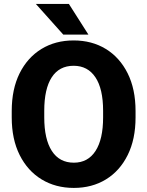

<svg xmlns="http://www.w3.org/2000/svg" viewBox="-20 -921 730 951"><path d="M651.4 -371.1V-339.4Q651.4 -231.4 612.5 -153.1Q573.7 -74.7 504.9 -32.5Q436 9.8 345.7 9.8Q255.4 9.8 186 -32.5Q116.7 -74.7 77.4 -153.1Q38.1 -231.4 38.1 -339.4V-371.1Q38.1 -479.5 77.1 -557.9Q116.2 -636.2 185.3 -678.5Q254.4 -720.7 344.7 -720.7Q435.1 -720.7 504.2 -678.5Q573.2 -636.2 612.3 -557.9Q651.4 -479.5 651.4 -371.1ZM490.7 -339.4V-372.1Q490.7 -481 452.6 -538.1Q414.6 -595.2 344.7 -595.2Q273.4 -595.2 236.3 -538.1Q199.2 -481 199.2 -372.1V-339.4Q199.2 -231.4 236.8 -173.3Q274.4 -115.2 345.7 -115.2Q415.5 -115.2 453.1 -173.3Q490.7 -231.4 490.7 -339.4ZM321.3 -901.4 418 -749.5H293.5L157.7 -901.4Z"/></svg>

Font: Vazirmatn UI ExtraBold
Style: Regular
Weight: 800
Designer: Saber Rastikerdar
Foundry: Saber Rastikerdar
Version: Version 33.003